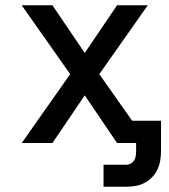

<svg xmlns="http://www.w3.org/2000/svg" viewBox="-20 -540 640 725"><path d="M371 165V82H457Q466 82 474 77.5Q482 73 486.5 65.5Q491 58 492.5 49Q494 40 494 31V0H422L300 -180L178 0H62L245 -260L62 -520H178L300 -340L422 -520H538L355 -260L479 -84H588V31Q588 49 585 66.5Q582 84 574.5 100Q567 116 554.5 129Q542 142 526 150.5Q510 159 492.5 162Q475 165 457 165Z"/></svg>

Font: Iosevka Custom Medium Extended
Style: Regular
Weight: 500
Width: 7
Monospace: yes
Designer: Belleve Invis
Foundry: Belleve Invis
Version: Version 11.2.4; ttfautohint (v1.8.4)